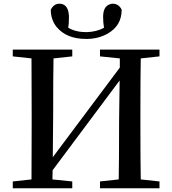

<svg xmlns="http://www.w3.org/2000/svg" viewBox="-20 -1001 915 1021"><path d="M438.5 -793.9Q333 -793.9 280.3 -858.4Q250 -897.5 250 -949.2Q265.6 -980.5 294.9 -981.4Q336.9 -981.4 344.7 -932.6Q346.7 -922.9 346.7 -912.1Q346.7 -874 342.8 -853.5Q382.8 -830.1 438.5 -830.1Q493.2 -831.1 533.2 -853.5Q528.3 -879.9 528.3 -911.1Q528.3 -969.7 568.4 -979.5Q574.2 -981.4 580.1 -981.4Q612.3 -980.5 627 -949.2Q627 -862.3 548.8 -820.3Q501 -793.9 438.5 -793.9ZM828.1 -701.2 728.5 -690.4Q726.6 -592.8 726.6 -393.6V-342.8Q726.6 -144.5 728.5 -46.9L828.1 -36.1V0H511.7V-36.1L611.3 -46.9Q613.3 -144.5 613.3 -356.4L616.2 -573.2L259.8 -95.7L258.8 -46.9L364.3 -36.1V0H47.9V-36.1L147.5 -46.9Q148.4 -144.5 148.4 -342.8V-393.6Q148.4 -591.8 147.5 -690.4L47.9 -701.2V-737.3H364.3V-701.2L264.6 -690.4Q262.7 -592.8 262.7 -393.6L260.7 -165L617.2 -641.6V-690.4L511.7 -701.2V-737.3H828.1Z"/></svg>

Font: GenYoMin JP SemiBold
Style: Regular
Weight: 600
Version: Version 1.001;PS 1;hotconv 16.6.51;makeotf.lib2.5.65220 DEVE